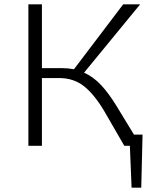

<svg xmlns="http://www.w3.org/2000/svg" viewBox="-20 -678 732 893"><path d="M643 -52 637 195H592L584 0H558L465 -161Q418 -240 370 -277.5Q322 -315 255 -315H175V0H112V-658H175V-361H272Q297 -361 324 -356L553 -658H632L371 -340Q414 -321 450 -282.5Q486 -244 522 -185L603 -52Z"/></svg>

Font: Ysabeau SC Semilight
Style: Regular
Weight: 300
Designer: Christian Thalmann (Catharsis Fonts)
Version: Version 0.003